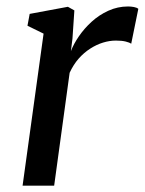

<svg xmlns="http://www.w3.org/2000/svg" viewBox="-20 -588 458 608"><path d="M51.5 0 118 -481.5 67 -506.5 74 -544 195 -566.5 215.5 -555 209.5 -466 204.5 -426Q213 -448.5 229.8 -473Q246.5 -497.5 270 -519Q293.5 -540.5 323 -554Q352.5 -567.5 385.5 -567.5Q394.5 -567.5 404 -565.8Q413.5 -564 418 -560L395.5 -449.5Q390 -453.5 377.8 -456.5Q365.5 -459.5 347 -459.5Q327 -459.5 306.5 -453.2Q286 -447 266 -434.2Q246 -421.5 229.2 -402.5Q212.5 -383.5 200.5 -357.5L151.5 0Z"/></svg>

Font: Merriweather Light 18pt
Style: Italic
Weight: 400
Italic angle: -7.8°
Version: Version 2.101